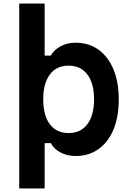

<svg xmlns="http://www.w3.org/2000/svg" viewBox="-20 -868 740 1088"><path d="M408 16Q362 16 324 -3.5Q286 -23 268 -57H233V200H89V-848H233V-553H268Q286 -586 324 -606Q362 -626 408 -626Q483 -626 538 -586.5Q593 -547 623 -475Q653 -403 653 -305Q653 -206 623 -134Q593 -62 538 -23Q483 16 408 16ZM225 -305Q225 -214 262.5 -164Q300 -114 369 -114Q437 -114 475 -164Q513 -214 513 -305Q513 -396 475 -446Q437 -496 369 -496Q300 -496 262.5 -446Q225 -396 225 -305Z"/></svg>

Font: Martian Mono SemiBold
Style: Regular
Weight: 600
Monospace: yes
Designer: Roman Shamin
Foundry: Evil Martians
Version: Version 1.000; ttfautohint (v1.8.4.7-5d5b)